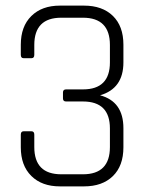

<svg xmlns="http://www.w3.org/2000/svg" viewBox="-20 -663 529 683"><path d="M215 -345H275Q371 -345 371 -441V-503Q371 -600 275 -600H198Q102 -600 102 -503V-468Q102 -456 92 -456H64Q54 -456 54 -468V-504Q54 -569 91.5 -606Q129 -643 193 -643H279Q344 -643 381.5 -606.5Q419 -570 419 -504V-441Q419 -348 336 -324Q419 -302 419 -207V-139Q419 -73 381.5 -36.5Q344 0 279 0H193Q129 0 91.5 -37Q54 -74 54 -139V-184Q54 -196 64 -196H92Q102 -196 102 -184V-140Q102 -43 198 -43H275Q371 -43 371 -140V-206Q371 -302 275 -302H215Q204 -302 204 -313V-334Q204 -345 215 -345Z"/></svg>

Font: Rajdhani
Style: Regular
Weight: 400
Designer: Satya Rajpurohit, Jyotish Sonowal
Foundry: Indian Type Foundry
Version: Version 1.201 February 1, 2022